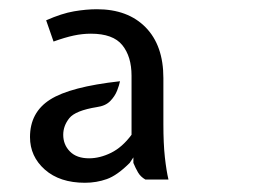

<svg xmlns="http://www.w3.org/2000/svg" viewBox="-20 -691 567 416"><path d="M164 -295Q109.5 -295 77.2 -323.5Q45 -352 45 -394Q45 -447.5 88.5 -475.2Q132 -503 240 -515Q238.5 -507 233.8 -494.8Q229 -482.5 218.8 -472Q208.5 -461.5 190 -459Q143.5 -451.5 130.2 -435Q117 -418.5 117 -399Q117 -377.5 131.5 -362.8Q146 -348 173 -348Q196.5 -348 220.8 -360Q245 -372 265 -399V-527Q265 -568.5 245 -593.2Q225 -618 177 -618Q158.5 -618 139.8 -614Q121 -610 96 -601L80 -647Q114 -662 140.5 -666.5Q167 -671 190 -671Q257 -671 295.5 -631.8Q334 -592.5 334 -522V-422Q334 -380 337.2 -350.5Q340.5 -321 345 -302H295Q284.5 -308 279 -317.5Q273.5 -327 269 -338V-350L261 -338Q234 -311 211.5 -303Q189 -295 164 -295Z"/></svg>

Font: Expletus Sans
Style: Regular
Weight: 400
Designer: Jasper de Waard
Foundry: Designtown
Version: Version 7.500